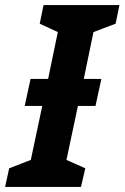

<svg xmlns="http://www.w3.org/2000/svg" viewBox="-60 -734 489 754"><path d="M-24 -73 61 -106 106 -318H37L60 -424H129L167 -608L96 -641L111 -714H409L394 -641L307 -608L269 -424H338L315 -318H246L201 -106L275 -73L258 0H-40Z"/></svg>

Font: Noto Sans Display Ex Bold Cond
Style: Italic
Weight: 800
Width: 3
Italic angle: -12°
Designer: Monotype Design team
Foundry: Monotype Imaging Inc.
Version: Version 1.000